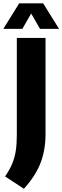

<svg xmlns="http://www.w3.org/2000/svg" viewBox="-53 -970 378 1164"><path d="M92 174.5 -22 99.5Q5.5 59.5 21 22.2Q36.5 -15 42.8 -56.8Q49 -98.5 49 -151.5V-740H223V-156.5Q223 -63 193.8 15.2Q164.5 93.5 92 174.5ZM-33 -795 63.5 -950H208.5L305 -795H189.5L136 -888L82.5 -795Z"/></svg>

Font: Encode Sans Condensed Condensed ExtraBold
Style: Regular
Weight: 800
Width: 3
Designer: Multiple Designers
Foundry: Impallari Type
Version: Version 3.000; ttfautohint (v1.8.3) -l 8 -r 50 -G 200 -x 14 